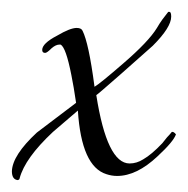

<svg xmlns="http://www.w3.org/2000/svg" viewBox="-22 -282 316 323"><path d="M8 21Q-2 20 -2 6Q-1 -21 40 -59L106 -109Q104 -123 102 -134.5Q100 -146 98 -156Q89 -202 80 -207H78Q72 -207 65 -201Q57 -193 54 -193Q49 -193 49 -198Q49 -209 74 -222Q96 -235 107 -235Q115 -235 117 -230Q122 -220 127 -197Q132 -174 137 -136Q147 -142 185 -175Q228 -212 242 -235Q246 -242 251 -249L261 -262H263Q266 -262 266 -254Q266 -236 235 -205L182 -158Q141 -122 140 -122Q158 -7 196 -7Q208 -7 219 -14Q233 -22 251 -41L259 -51Q263 -55 267 -60Q270 -61 274 -56Q270 -44 243 -19Q208 14 175 14Q166 14 157 11Q115 -2 109 -96L67 -60Q20 -16 11 18Q11 20 8 21Z"/></svg>

Font: Lovers Quarrel
Style: Regular
Weight: 400
Designer: Robert E. Leuschke
Foundry: Robert E. Leuschke
Version: Version 1.010; ttfautohint (v1.8.3)